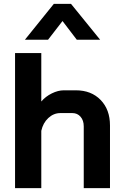

<svg xmlns="http://www.w3.org/2000/svg" viewBox="-20 -975 642 995"><path d="M58 -700H194V-449Q216 -475 248.5 -491Q281 -507 311 -507H373Q453 -507 501.5 -457Q550 -407 550 -325V0H414V-320Q414 -351 397.5 -370Q381 -389 355 -389H293Q258 -389 230.5 -363.5Q203 -338 194 -297V0H58ZM259 -955H348L499 -769H378L304 -866L229 -769H109Z"/></svg>

Font: Stavian Bold
Style: Bold
Weight: 700
Version: Version 1.000; ttfautohint (v1.6)